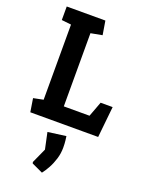

<svg xmlns="http://www.w3.org/2000/svg" viewBox="-184 -776 892 1186"><g transform="rotate(20 262.0 -182.5)"><path d="M53 0 39 -88 104 -101V-595L41 -602V-691H295L310 -600L235 -586V-105H404L441 -204H520L499 0ZM175 292 173 283 217 186 194 78 313 62Q314 68 316.5 89Q319 110 319 136Q319 174 308 210Q297 246 280.5 276Q264 306 248 326Z"/></g></svg>

Font: Kreon
Style: Bold
Weight: 700
Designer: Julia Petretta
Foundry: Julia Petretta and Eli Heuer
Version: Version 2.002